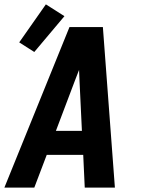

<svg xmlns="http://www.w3.org/2000/svg" viewBox="-29 -859 649 879"><path d="M-9 0 289 -735H442L497 0H359L352 -150H185L128 0ZM227 -260H346L335 -490Q335 -502 334 -514.5Q333 -527 333 -539Q328 -527 323.5 -514.5Q319 -502 314 -490ZM128 -621 59 -665 181 -839 266 -785Z"/></svg>

Font: Iosevka SS04 XBd Ex
Style: Italic
Weight: 800
Width: 7
Italic angle: -9°
Monospace: yes
Designer: Belleve Invis
Foundry: Belleve Invis
Version: Version 19.0.0; ttfautohint (v1.8.4)